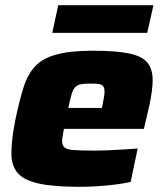

<svg xmlns="http://www.w3.org/2000/svg" viewBox="-20 -714 631 742"><path d="M287 8Q186 8 128.5 -5Q71 -18 47.5 -46.5Q24 -75 24 -121Q24 -148 28 -181.5Q32 -215 40 -254Q55 -326 71 -376.5Q87 -427 116 -458Q145 -489 198.5 -503.5Q252 -518 340 -518Q431 -518 481 -507Q531 -496 550.5 -471Q570 -446 570 -404Q570 -385 566.5 -359Q563 -333 557 -305.5Q551 -278 545 -254L536 -216H227Q225 -203 222.5 -190Q220 -177 220 -169Q220 -152 229.5 -144Q239 -136 266.5 -134Q294 -132 347 -132Q367 -132 394 -133Q421 -134 452 -136Q483 -138 512 -140L485 -11Q464 -6 431 -1.5Q398 3 360.5 5.5Q323 8 287 8ZM244 -297H374L377 -312Q380 -329 382 -340Q384 -351 384 -360Q384 -374 378.5 -381Q373 -388 361 -389.5Q349 -391 330 -391Q306 -391 292.5 -388.5Q279 -386 270.5 -377Q262 -368 256.5 -349Q251 -330 244 -297ZM182 -587 205 -694H573L549 -587Z"/></svg>

Font: Saira SemiExpanded ExtraBold
Style: Italic
Weight: 800
Width: 6
Italic angle: -12°
Designer: Hector Gatti with collaboration of the Omnibus-Type team
Foundry: Omnibus-Type
Version: Version 1.101